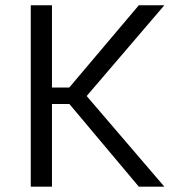

<svg xmlns="http://www.w3.org/2000/svg" viewBox="-20 -696 648 716"><path d="M238.3 -369.6H173.8V-676.3H94.7V0H173.8V-308.1H238.8L497.6 0H592.8L303.2 -337.9L592.8 -676.3H497.6Z"/></svg>

Font: Estedad Regular
Style: Regular
Weight: 400
Designer: Amin Abedi
Version: Version 7.3